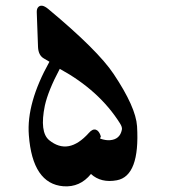

<svg xmlns="http://www.w3.org/2000/svg" viewBox="-20 -566 626 673"><path d="M148.9 -534.7Q323.2 -389.6 378.4 -306.6Q456.1 -190.4 460.4 -123.5Q470.7 50.8 389.6 65.9Q334.5 76.2 298.8 43.9Q260.3 91.3 202.1 86.9Q93.8 78.1 81.1 -92.3Q72.3 -204.6 153.3 -349.6Q147 -353.5 134.3 -360.8Q114.7 -371.6 113.3 -400.9L108.9 -522Q108.4 -533.7 112.8 -539.6Q124.5 -554.7 148.9 -534.7ZM189.5 -324.7Q148.9 -248.5 137.2 -195.8Q118.2 -103 152.3 -74.7Q219.7 -20 291.5 -100.1Q304.7 -115.2 316.2 -111.3Q327.6 -107.4 333.5 -87.9Q331.1 -82 331.1 -80.1Q351.1 -73.2 366.2 -74.7Q400.4 -77.6 407.2 -111.3Q409.2 -120.1 400.4 -133.8Q328.1 -249 189.5 -324.7Z"/></svg>

Font: Amiri
Style: Bold Slanted
Weight: 700
Italic angle: 9°
Designer: Khaled Hosny
Version: Version 000.107